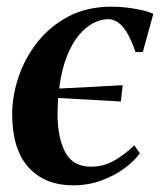

<svg xmlns="http://www.w3.org/2000/svg" viewBox="-20 -545 480 576"><path d="M199 11Q115 11 66 -42.5Q17 -96 16.5 -201.5Q16.5 -257 35.5 -313.8Q54.5 -370.5 92.2 -418.5Q130 -466.5 185.8 -495.8Q241.5 -525 315.5 -525Q335 -525 358 -522.5Q381 -520 402.8 -515.2Q424.5 -510.5 440 -503.5L408.5 -389H386.5Q376.5 -418.5 364.5 -440.8Q352.5 -463 337.5 -475.2Q322.5 -487.5 304 -487.5Q283 -487.5 260 -475.8Q237 -464 216.2 -439Q195.5 -414 180 -374.5Q164.5 -335 157.5 -279.5Q208 -282 253.8 -284.2Q299.5 -286.5 348 -289.5L342.5 -240.5Q296.5 -243 249.8 -245.8Q203 -248.5 154.5 -251Q154 -239.5 153.2 -227.5Q152.5 -215.5 152.5 -203Q153 -130.5 176 -87.8Q199 -45 252.5 -45Q292 -45 324 -64Q356 -83 383 -109L399.5 -85Q383.5 -62.5 354 -40.5Q324.5 -18.5 285 -3.8Q245.5 11 199 11Z"/></svg>

Font: Merriweather 120pt SemiBold
Style: Italic
Weight: 600
Italic angle: -7.8°
Version: Version 2.101